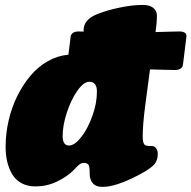

<svg xmlns="http://www.w3.org/2000/svg" viewBox="-20 -730 764 766"><path d="M2.4 -144.5Q2.4 -196.8 14.4 -249Q26.4 -301.3 48.8 -346.7Q71.3 -392.1 101.6 -428Q131.8 -463.9 171.1 -486.1Q210.4 -508.3 252.9 -511.7L261.7 -582.5Q264.6 -604.5 293.9 -604.5Q307.1 -604.5 314 -604Q313.5 -606 313.5 -609.9Q313.5 -652.8 370.6 -674.8Q409.7 -689.9 459.7 -700.2Q509.8 -710.4 550.3 -710.4Q576.7 -710.4 591.3 -698.7Q606 -687 606 -668.5Q606 -638.7 600.6 -602.1Q619.6 -602.5 651.1 -603.5Q682.6 -604.5 695.8 -604.5Q710.4 -604.5 717.8 -599.1Q725.1 -593.8 723.6 -582.5L710 -472.7Q707 -450.7 677.7 -450.7Q664.6 -450.7 631.6 -451.7Q598.6 -452.6 578.6 -453.1Q578.1 -452.1 578.1 -450Q578.1 -447.8 577.6 -446.8L558.6 -303.2Q549.3 -229.5 549.3 -184.1Q549.3 -160.2 557.1 -152.3Q562.5 -147.5 579.1 -147.5H585Q588.9 -147.5 590.3 -147Q596.7 -146 603 -138.2Q609.4 -130.4 609.4 -115.7Q609.4 -86.4 590.1 -68.6Q570.8 -50.8 527.3 -28.8Q441.4 15.6 389.2 15.6Q361.8 15.6 349.9 0.7Q337.9 -14.2 337.9 -34.7Q337.9 -45.4 337.6 -50.3Q337.4 -55.2 336.4 -62.3Q335.4 -69.3 333.3 -72.3Q331.1 -75.2 326.7 -77.6Q322.3 -80.1 315.9 -80.1Q307.1 -80.1 301.3 -76.9Q295.4 -73.7 284.7 -62.5Q273.9 -51.3 270.5 -47.9Q244.6 -23.4 205.6 -4.9Q166.5 13.7 121.1 13.7Q89.8 13.7 66.2 1Q42.5 -11.7 29.1 -34.2Q15.6 -56.6 9 -84.2Q2.4 -111.8 2.4 -144.5ZM255.4 -149.4Q277.3 -149.4 303.5 -182.4Q329.6 -215.3 348.1 -266.4Q366.7 -317.4 366.7 -364.3Q366.7 -403.8 336.4 -403.8Q314 -403.8 288.8 -368.2Q263.7 -332.5 246.8 -281.2Q230 -230 230 -187.5Q230 -149.4 255.4 -149.4Z"/></svg>

Font: Cooper* Black
Style: Italic
Weight: 900
Italic angle: -7°
Designer: Owen Earl
Foundry: indestructible type*
Version: Version 0.001